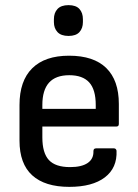

<svg xmlns="http://www.w3.org/2000/svg" viewBox="-20 -717 537 748"><path d="M250 11Q155 11 105.5 -34Q56 -79 56 -169V-308Q56 -402 105.5 -451Q155 -500 249 -500Q345 -500 394 -452Q443 -404 443 -312V-234Q443 -224 433 -224H145V-182Q145 -121 170.5 -93.5Q196 -66 253 -66Q298 -66 321.5 -82Q345 -98 344 -128Q344 -139 354 -139H424Q432 -139 434 -130Q437 -63 388.5 -26Q340 11 250 11ZM145 -293H353V-308Q353 -368 327.5 -396Q302 -424 250 -424Q197 -424 171 -395Q145 -366 145 -308ZM247 -577Q218 -577 204 -592Q190 -607 190 -631V-642Q190 -667 204 -682Q218 -697 247 -697Q276 -697 289.5 -682Q303 -667 303 -642V-631Q303 -607 289.5 -592Q276 -577 247 -577Z"/></svg>

Font: Sofia Sans Semi Condensed Medium
Style: Regular
Weight: 500
Designer: Botio Nikoltchev, Ani Petrova
Foundry: lettersoup
Version: Version 4.100